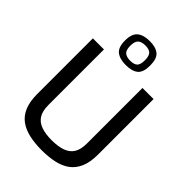

<svg xmlns="http://www.w3.org/2000/svg" viewBox="-279 -1107 1237 1237"><g transform="rotate(45 339.5 -489.0)"><path d="M339 6Q278 6 227 -5Q176 -16 139 -42.5Q102 -69 82.5 -115Q63 -161 63 -231V-737H164V-232Q164 -175 184.5 -143.5Q205 -112 244.5 -98.5Q284 -85 339 -85Q395 -85 434.5 -98.5Q474 -112 494.5 -143.5Q515 -175 515 -232V-737H616V-231Q616 -161 596 -115Q576 -69 539.5 -42.5Q503 -16 452 -5Q401 6 339 6ZM334 -765Q279 -765 249 -788.5Q219 -812 219 -874Q219 -935 249 -959.5Q279 -984 334 -984Q391 -984 419.5 -960Q448 -936 448 -874Q448 -812 419.5 -788.5Q391 -765 334 -765ZM335 -805Q369 -805 384.5 -819.5Q400 -834 400 -874Q400 -914 384.5 -929Q369 -944 335 -944Q301 -944 284 -929Q267 -914 267 -874Q267 -834 284 -819.5Q301 -805 335 -805Z"/></g></svg>

Font: Exo Thin Medium
Style: Regular
Weight: 500
Version: Version 2.000